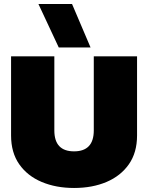

<svg xmlns="http://www.w3.org/2000/svg" viewBox="-20 -924 736 954"><path d="M272 -688 171 -904H338L430 -688ZM348 10Q258 10 187 -20Q116 -50 75.5 -108Q35 -166 35 -251V-644H250V-276Q250 -172 348 -172Q446 -172 446 -276V-644H661V-251Q661 -166 620.5 -108Q580 -50 509.5 -20Q439 10 348 10Z"/></svg>

Font: Kanit ExtraBold
Style: Regular
Weight: 800
Designer: Katatrad Team
Foundry: CadsonDemak
Version: Version 2.000; ttfautohint (v1.8.3)